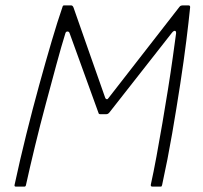

<svg xmlns="http://www.w3.org/2000/svg" viewBox="-20 -693 754 713"><path d="M39 0Q33 0 34 -6Q54 -99 77.5 -193.5Q101 -288 125.5 -377Q150 -466 172 -540.5Q194 -615 212 -667Q213 -671 214.5 -672Q216 -673 219 -673H244Q250 -673 253 -665Q281 -585 311 -499.5Q341 -414 371 -329Q373 -325 376.5 -324.5Q380 -324 383 -329L646 -667Q649 -671 652 -672Q655 -673 658 -673H680Q687 -673 686 -665Q681 -615 672 -542.5Q663 -470 649.5 -382Q636 -294 619.5 -198Q603 -102 582 -6Q581 -2 580 -1Q579 0 575 0H546Q539 0 540 -7Q550 -52 561 -111.5Q572 -171 583 -235.5Q594 -300 604 -362.5Q614 -425 621.5 -479Q629 -533 634 -570Q634 -578 629.5 -578.5Q625 -579 619 -572L386 -275Q381 -269 375 -269H352Q347 -269 346 -273L238 -571Q236 -576 230.5 -576Q225 -576 223 -570Q208 -522 189.5 -453.5Q171 -385 150 -307Q129 -229 110 -150.5Q91 -72 76 -4Q75 -2 74 -1Q73 0 70 0Z"/></svg>

Font: Glory Thin ExtraLight
Style: Italic
Weight: 250
Italic angle: -12°
Version: Version 1.011